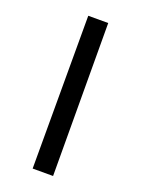

<svg xmlns="http://www.w3.org/2000/svg" viewBox="-129 -717 571 777"><g transform="rotate(20 157.0 -329.0)"><path d="M113 -658H199L201 0H113Z"/></g></svg>

Font: Ysabeau SC Medium
Style: Regular
Weight: 500
Designer: Christian Thalmann (Catharsis Fonts)
Version: Version 0.003